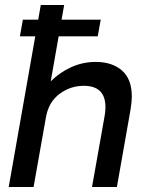

<svg xmlns="http://www.w3.org/2000/svg" viewBox="-20 -752 595 772"><path d="M510 -364Q510 -434 470.5 -468.5Q431 -503 365 -503Q312 -503 265.5 -481.5Q219 -460 184 -425L238 -732H144L15 0H115L165 -282Q176 -342 219.5 -374.5Q263 -407 317 -407Q404 -407 404 -321Q404 -301 400 -282L350 0H450L505 -312Q510 -344 510 -364ZM385 -673H72L60 -606H373Z"/></svg>

Font: Geom
Style: Italic
Weight: 400
Italic angle: -10°
Version: Version 1.102